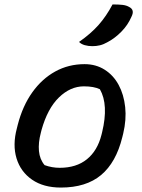

<svg xmlns="http://www.w3.org/2000/svg" viewBox="-20 -834 640 865"><path d="M361 -545Q412 -545 451.5 -520Q491 -495 514.5 -451.5Q538 -408 544 -351.5Q550 -295 535 -232L531 -216Q503 -102 435.5 -45.5Q368 11 254 11Q176 11 124.5 -24.5Q73 -60 54.5 -120.5Q36 -181 56 -256L60 -272Q82 -357 125.5 -418Q169 -479 229 -512Q289 -545 361 -545ZM358 -445Q297 -445 245.5 -395Q194 -345 167 -248L164 -236Q152 -191 155.5 -153.5Q159 -116 181 -90Q214 -78 249 -78Q324 -78 371.5 -116.5Q419 -155 437 -226L440 -238Q470 -362 430 -432Q403 -445 358 -445ZM487 -814Q514 -814 532 -812Q550 -810 563 -802Q588 -789 572 -758Q556 -721 527 -691.5Q498 -662 466 -645Q447 -634 430.5 -630Q414 -626 396 -626Q378 -626 362 -630.5Q346 -635 336 -645Q389 -682 424 -721.5Q459 -761 487 -814Z"/></svg>

Font: Recursive Sn Csl St Med
Style: Italic
Weight: 500
Italic angle: -15°
Version: Version 1.079;hotconv 1.0.112;makeotfexe 2.5.65598; ttfautoh